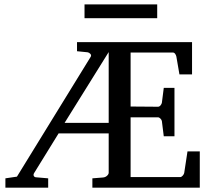

<svg xmlns="http://www.w3.org/2000/svg" viewBox="-20 -865 973 885"><path d="M481 -625 277.8 -298.8H481ZM405.8 0V-43L455.1 -46.9Q465.8 -47.9 473.4 -54.9Q481 -62 481 -68.8V-250H250L138.2 -68.8Q132.8 -60.5 135.5 -54.7Q138.2 -48.8 145 -47.9L202.1 -43V0H4.9V-43L58.1 -50.8L397.9 -603Q402.3 -610.4 396.5 -616.7Q390.6 -623 383.8 -624L335 -628.9V-670.9H865.2V-522H807.1L793 -604Q791.5 -611.3 787.1 -617.2Q782.7 -623 775.9 -623H582V-374L708 -373Q714.8 -373 720 -379.4Q725.1 -385.7 726.1 -391.1L734.9 -460H784.2V-236.8H734.9L726.1 -307.1Q725.1 -312.5 719.5 -318.4Q713.9 -324.2 708 -324.2H582V-48.8H811Q814 -48.8 816.9 -50.8Q819.8 -52.7 822.5 -55.7Q825.2 -58.6 826.9 -62Q828.6 -65.4 829.1 -67.9L844.2 -167H900.9V0ZM369.6 -781.2V-844.7H704.6V-781.2Z"/></svg>

Font: Charis SIL Eur
Style: Regular
Weight: 400
Foundry: SIL International
Version: Version 5.000